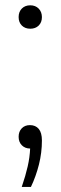

<svg xmlns="http://www.w3.org/2000/svg" viewBox="-20 -568 234 742"><path d="M142 -25Q142 22 130.5 67.8Q119 113.5 99.5 154.5H64Q79 110.5 87 75.2Q95 40 96.5 6Q77 6 64.5 -6.5Q52 -19 52 -39.5Q52 -59.5 64 -72Q76 -84.5 95.5 -84.5Q117.5 -84.5 129.8 -69.8Q142 -55 142 -25ZM52 -502Q52 -522.5 64.5 -535Q77 -547.5 97 -547.5Q117 -547.5 129.5 -534.8Q142 -522 142 -502Q142 -481.5 129.5 -469.2Q117 -457 97 -457Q77 -457 64.5 -469.2Q52 -481.5 52 -502Z"/></svg>

Font: Encode Sans Condensed Light
Style: Regular
Weight: 300
Width: 3
Designer: Multiple Designers
Foundry: Impallari Type
Version: Version 2.000